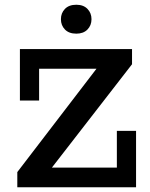

<svg xmlns="http://www.w3.org/2000/svg" viewBox="-20 -790 632 810"><path d="M53 0V-64L387 -500H145V-366H64V-583H537V-519L199 -83H473V-238H554V0ZM302 -648Q271 -648 254 -665.5Q237 -683 237 -709Q237 -735 254 -752.5Q271 -770 302 -770Q332 -770 349 -752.5Q366 -735 366 -709Q366 -683 349 -665.5Q332 -648 302 -648Z"/></svg>

Font: Rokkitt SemiBold
Style: Regular
Weight: 600
Designer: Vernon Adams
Foundry: Vernon Adams
Version: Version 3.103